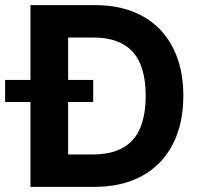

<svg xmlns="http://www.w3.org/2000/svg" viewBox="-59 -727 780 747"><path d="M59.6 0V-330.1H-39.1V-416H59.6V-707H311.5Q417.5 -707 494.6 -664.8Q571.8 -622.6 613 -543Q654.3 -463.4 654.3 -354.5Q654.3 -244.6 612.8 -164.8Q571.3 -85 493.7 -42.5Q416 0 308.6 0ZM302.7 -126Q405.3 -126 456.5 -181.6Q507.8 -237.3 507.8 -354.5Q507.8 -470.7 456.8 -525.9Q405.8 -581.1 303.7 -581.1H206.1V-416H303.7V-330.1H206.1V-126Z"/></svg>

Font: WEMIX Pretendard
Style: Bold
Weight: 700
Designer: Base glyphs from Inter by Rasmus Andersson; Hangeul glyphs from Noto Sans CJK(Source Han Sans) by Jang Soo-young and Kan
Foundry: Kil Hyung-jin
Version: Version 1.000